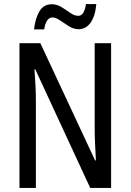

<svg xmlns="http://www.w3.org/2000/svg" viewBox="-20 -927 644 947"><path d="M528 0H425L154 -585H150Q153 -546 155 -505Q157 -464 157 -426V0H76V-714H179L449 -136H453Q451 -174 449 -216.5Q447 -259 447 -294V-714H528ZM455 -907Q450 -848 427 -815.5Q404 -783 368 -783Q343 -783 320 -797.5Q297 -812 276 -826.5Q255 -841 239 -841Q207 -841 198 -782H148Q153 -833 173.5 -869.5Q194 -906 236 -906Q261 -906 283.5 -892Q306 -878 326.5 -863.5Q347 -849 366 -849Q382 -849 391 -864.5Q400 -880 404 -907Z"/></svg>

Font: Avrile Sans Condensed
Style: Regular
Weight: 400
Width: 3
Designer: Monotype Design Team
Foundry: Monotype Imaging Inc.
Version: Version 2.001;September 10, 2019;FontCreator 11.5.0.2425 64-